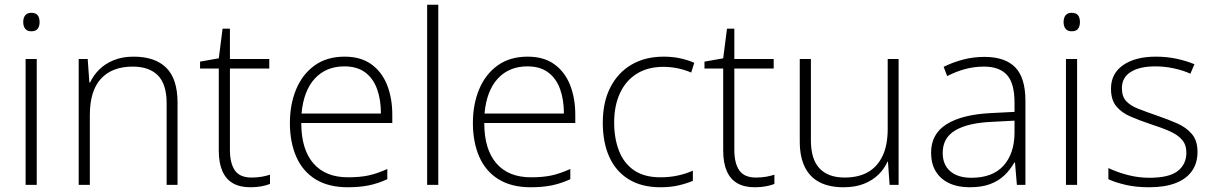

<svg xmlns="http://www.w3.org/2000/svg" viewBox="-20 -780 5118 810"><path d="M135 -531V0H88V-531ZM112 -726Q131 -726 139 -715.5Q147 -705 147 -687Q147 -669 139 -658.5Q131 -648 112 -648Q95 -648 86.5 -658.5Q78 -669 78 -687Q78 -705 86.5 -715.5Q95 -726 112 -726Z M544 -541Q634 -541 681.5 -494Q729 -447 729 -347V0H683V-344Q683 -425 646 -462Q609 -499 540 -499Q453 -499 406 -448Q359 -397 359 -294V0H312V-531H350L357 -432H360Q374 -462 398.5 -486.5Q423 -511 459.5 -526Q496 -541 544 -541Z M1041 -31Q1065 -31 1084.5 -34.5Q1104 -38 1119 -43V-4Q1104 2 1083 6Q1062 10 1036 10Q992 10 962.5 -7Q933 -24 918 -58.5Q903 -93 903 -145V-491H824V-520L903 -534L919 -659H950V-531H1116V-491H950V-148Q950 -91 971 -61Q992 -31 1041 -31Z M1434 -541Q1502 -541 1546.5 -509Q1591 -477 1613 -421.5Q1635 -366 1635 -295V-261H1251Q1251 -150 1302 -91Q1353 -32 1448 -32Q1497 -32 1533 -39.5Q1569 -47 1614 -67V-24Q1575 -6 1536 2Q1497 10 1447 10Q1366 10 1311.5 -23.5Q1257 -57 1230 -118.5Q1203 -180 1203 -261Q1203 -340 1229.5 -403.5Q1256 -467 1307.5 -504Q1359 -541 1434 -541ZM1433 -500Q1356 -500 1308.5 -449Q1261 -398 1252 -301H1587Q1587 -360 1570.5 -405Q1554 -450 1520 -475Q1486 -500 1433 -500Z M1829 0H1782V-760H1829Z M2206 -541Q2274 -541 2318.5 -509Q2363 -477 2385 -421.5Q2407 -366 2407 -295V-261H2023Q2023 -150 2074 -91Q2125 -32 2220 -32Q2269 -32 2305 -39.5Q2341 -47 2386 -67V-24Q2347 -6 2308 2Q2269 10 2219 10Q2138 10 2083.5 -23.5Q2029 -57 2002 -118.5Q1975 -180 1975 -261Q1975 -340 2001.5 -403.5Q2028 -467 2079.5 -504Q2131 -541 2206 -541ZM2205 -500Q2128 -500 2080.5 -449Q2033 -398 2024 -301H2359Q2359 -360 2342.5 -405Q2326 -450 2292 -475Q2258 -500 2205 -500Z M2766 10Q2687 10 2632.5 -23.5Q2578 -57 2550.5 -118Q2523 -179 2523 -262Q2523 -349 2555 -411.5Q2587 -474 2644.5 -507.5Q2702 -541 2780 -541Q2817 -541 2849.5 -534Q2882 -527 2909 -515L2896 -474Q2868 -486 2838 -492Q2808 -498 2779 -498Q2713 -498 2666.5 -469Q2620 -440 2595.5 -387Q2571 -334 2571 -263Q2571 -196 2591.5 -143.5Q2612 -91 2655 -61.5Q2698 -32 2766 -32Q2805 -32 2839.5 -39.5Q2874 -47 2903 -60V-17Q2877 -6 2843 2Q2809 10 2766 10Z M3169 -31Q3193 -31 3212.5 -34.5Q3232 -38 3247 -43V-4Q3232 2 3211 6Q3190 10 3164 10Q3120 10 3090.5 -7Q3061 -24 3046 -58.5Q3031 -93 3031 -145V-491H2952V-520L3031 -534L3047 -659H3078V-531H3244V-491H3078V-148Q3078 -91 3099 -61Q3120 -31 3169 -31Z M3771 -531V0H3733L3726 -98H3724Q3711 -68 3686 -43.5Q3661 -19 3624.5 -4.5Q3588 10 3539 10Q3478 10 3437 -11.5Q3396 -33 3375 -76Q3354 -119 3354 -183V-531H3401V-188Q3401 -108 3437.5 -69.5Q3474 -31 3543 -31Q3602 -31 3642 -54Q3682 -77 3703.5 -122.5Q3725 -168 3725 -236V-531Z M4133 -540Q4220 -540 4263 -496Q4306 -452 4306 -355V0H4270L4262 -94H4259Q4242 -64 4217.5 -40.5Q4193 -17 4157.5 -3.5Q4122 10 4071 10Q4020 10 3983.5 -7.5Q3947 -25 3927.5 -57.5Q3908 -90 3908 -136Q3908 -215 3973.5 -256Q4039 -297 4161 -303L4260 -308V-347Q4260 -429 4228 -464Q4196 -499 4131 -499Q4091 -499 4053 -489Q4015 -479 3976 -459L3961 -498Q3999 -517 4042.5 -528.5Q4086 -540 4133 -540ZM4166 -266Q4065 -262 4011 -230.5Q3957 -199 3957 -135Q3957 -85 3989 -57.5Q4021 -30 4078 -30Q4167 -30 4213 -80.5Q4259 -131 4260 -218V-271Z M4524 -531V0H4477V-531ZM4501 -726Q4520 -726 4528 -715.5Q4536 -705 4536 -687Q4536 -669 4528 -658.5Q4520 -648 4501 -648Q4484 -648 4475.5 -658.5Q4467 -669 4467 -687Q4467 -705 4475.5 -715.5Q4484 -726 4501 -726Z M5032 -139Q5032 -92 5008.5 -58.5Q4985 -25 4939.5 -7.5Q4894 10 4828 10Q4773 10 4729.5 0Q4686 -10 4656 -24V-71Q4694 -53 4738.5 -41.5Q4783 -30 4829 -30Q4912 -30 4948.5 -58.5Q4985 -87 4985 -136Q4985 -169 4967 -190Q4949 -211 4915.5 -226Q4882 -241 4835 -256Q4787 -272 4749 -288.5Q4711 -305 4689 -332Q4667 -359 4667 -406Q4667 -470 4718.5 -505.5Q4770 -541 4856 -541Q4903 -541 4944.5 -532Q4986 -523 5019 -509L5002 -469Q4972 -483 4932.5 -491.5Q4893 -500 4854 -500Q4788 -500 4750.5 -476.5Q4713 -453 4713 -408Q4713 -373 4731 -353.5Q4749 -334 4782.5 -321Q4816 -308 4859 -293Q4906 -277 4945 -260Q4984 -243 5008 -215Q5032 -187 5032 -139Z"/></svg>

Font: Noto Sans Oriya ExtraLight
Style: Regular
Weight: 250
Version: Version 2.003